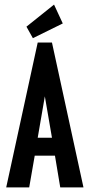

<svg xmlns="http://www.w3.org/2000/svg" viewBox="-20 -815 390 835"><path d="M242 0 219 -138H131L107 0H7L144 -630H206L343 0ZM175 -396 144 -216H206ZM123 -649 95 -699 215 -795 253 -713Z"/></svg>

Font: Inconsolata ExtraCondensed ExtraBold
Style: Regular
Weight: 800
Width: 2
Monospace: yes
Designer: Raph Levien, Cyreal, Brenton Simpson
Foundry: Raph Levien, Cyreal, Google
Version: Version 3.001; ttfautohint (v1.8.2.53-6de2)